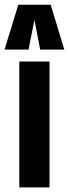

<svg xmlns="http://www.w3.org/2000/svg" viewBox="-57 -810 298 830"><path d="M26.5 0V-544H157.1V0ZM-37.4 -595.6 22.2 -789.6H162L221 -595.6H116.6L91.8 -724L66.4 -595.6Z"/></svg>

Font: Georama ExtraCondensed Thin
Style: Regular
Weight: 100
Width: 2
Designer: Jean-Baptiste Levee
Foundry: Production Type
Version: Version 1.001